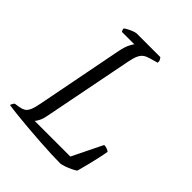

<svg xmlns="http://www.w3.org/2000/svg" viewBox="-207 -815 926 926"><g transform="rotate(45 256.0 -352.0)"><path d="M365 0Q339 0 301.5 -1.5Q264 -3 220.5 -6Q177 -9 134.5 -12.5Q92 -16 55 -20Q18 -24 -7 -28Q-4 -36 -1 -41Q2 -46 6 -49L32 -53Q49 -56 60 -62.5Q71 -69 79 -86.5Q87 -104 93 -137L180 -584Q187 -617 196.5 -636Q206 -655 211 -659H126Q123 -663 121.5 -667.5Q120 -672 120 -677Q126 -682 138.5 -688.5Q151 -695 163.5 -699.5Q176 -704 182 -704H343Q346 -700 350 -693.5Q354 -687 353 -676L308 -663Q291 -658 280 -649.5Q269 -641 261.5 -624.5Q254 -608 248 -577L158 -119Q154 -96 146.5 -81Q139 -66 132 -58H375L451 -213Q462 -213 472 -209Q482 -205 486 -201Q482 -177 476 -150.5Q470 -124 463 -95Q456 -66 447 -34Q438 -27 422 -19.5Q406 -12 390 -6.5Q374 -1 365 0Z"/></g></svg>

Font: Texturina 12pt Thin
Style: Italic
Weight: 250
Italic angle: -11°
Designer: Guillermo Torres Carreño
Foundry: Omnibus-Type
Version: Version 1.002